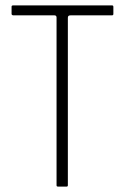

<svg xmlns="http://www.w3.org/2000/svg" viewBox="-20 -693 464 713"><path d="M195 0Q193 0 191.5 -1Q190 -2 190 -5V-628Q190 -632 188 -634Q186 -636 182 -636H28Q27 -636 25 -637.5Q23 -639 23 -641V-668Q23 -671 24.5 -672Q26 -673 28 -673H395Q399 -673 400 -671.5Q401 -670 401 -667V-642Q401 -639 400 -637.5Q399 -636 395 -636H242Q237 -636 234.5 -634Q232 -632 232 -627V-5Q232 0 227 0Z"/></svg>

Font: Glory ExtraLight
Style: Regular
Weight: 250
Version: Version 1.011